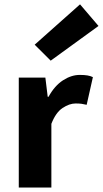

<svg xmlns="http://www.w3.org/2000/svg" viewBox="-20 -846 464 866"><path d="M64.7 0V-496.1H184.6L195.2 -409.4H198.9Q226.2 -459.2 264 -483.7Q301.7 -508.1 339.8 -508.1Q360.9 -508.1 374.8 -505.7Q388.6 -503.3 399 -498.1L370.9 -373.3Q358.6 -376.3 348 -377.8Q337.4 -379.3 321 -379.3Q292.9 -379.3 262.3 -359Q231.6 -338.7 211.7 -287.5V0ZM208.7 -572.4 136.4 -644.4 341 -826.4 424.3 -728.9Z"/></svg>

Font: Source Sans Variable
Style: Regular
Weight: 200
Designer: Paul D. Hunt
Foundry: Adobe Systems Incorporated
Version: Version 3.006;hotconv 1.0.111;makeotfexe 2.5.65597